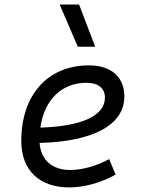

<svg xmlns="http://www.w3.org/2000/svg" viewBox="-20 -815 626 845"><path d="M289.6 -66.9C209 -66.9 159.7 -110.8 154.3 -186C389.2 -191.9 527.3 -264.6 527.3 -390.6C527.3 -476.6 469.2 -527.3 371.1 -527.3C190.4 -527.3 73.7 -397.5 73.7 -194.8C73.7 -66.4 152.3 9.8 285.2 9.8C350.6 9.8 425.8 -11.2 488.8 -46.4L460.4 -114.7C404.8 -84.5 341.8 -66.9 289.6 -66.9ZM157.7 -253.4C174.8 -375.5 251 -450.7 360.8 -450.7C412.6 -450.7 441.9 -426.3 441.9 -385.7C441.9 -305.2 338.9 -258.8 157.7 -253.4ZM322.3 -609.4H398.9L328.1 -794.9H242.7Z"/></svg>

Font: Cascadia Mono SemiLight
Style: Italic
Weight: 350
Italic angle: -10°
Monospace: yes
Designer: Aaron Bell
Foundry: Saja Typeworks
Version: Version 2404.023